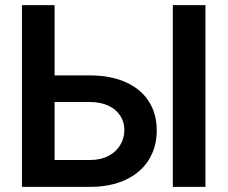

<svg xmlns="http://www.w3.org/2000/svg" viewBox="-20 -727 886 747"><path d="M589.8 -219.7Q589.8 -154.8 558.8 -105Q527.8 -55.2 469 -27.6Q410.2 0 330.1 0H65.4V-707H192.4V-433.6H330.1Q410.6 -433.6 469.2 -407.2Q527.8 -380.9 558.8 -332.8Q589.8 -284.7 589.8 -219.7ZM330.1 -104.5Q371.6 -104.5 401.9 -120.4Q432.1 -136.2 448 -163.1Q463.9 -189.9 463.9 -221.7Q463.9 -252 448 -276.6Q432.1 -301.3 401.9 -315.7Q371.6 -330.1 330.1 -330.1H192.4V-104.5ZM779.3 0H652.3V-707H779.3Z"/></svg>

Font: Pretendard SemiBold
Style: Regular
Weight: 600
Designer: Base glyphs from Inter by Rasmus Andersson; Hangeul glyphs from Noto Sans CJK(Source Han Sans) by Jang Soo-young and Kan
Foundry: Kil Hyung-jin
Version: Version 1.309